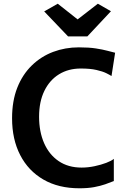

<svg xmlns="http://www.w3.org/2000/svg" viewBox="-20 -1006 682 1034"><path d="M45 -369Q45 -462.5 73 -533.5Q101 -604.5 151 -653.2Q201 -702 266 -726.5Q331 -751 404.5 -751Q459 -751 496 -745.2Q533 -739.5 557.8 -732.8Q582.5 -726 600 -722L580.5 -596.5Q571.5 -602.5 552.2 -612Q533 -621.5 499.5 -629.2Q466 -637 415 -637Q348.5 -637 298 -606Q247.5 -575 219 -516.8Q190.5 -458.5 190.5 -377.5Q190.5 -297 217.5 -235.2Q244.5 -173.5 295.8 -138.5Q347 -103.5 419.5 -103.5Q454.5 -103.5 489.5 -111Q524.5 -118.5 552.2 -129Q580 -139.5 593 -150.5V-31Q572.5 -22.5 546.5 -13.5Q520.5 -4.5 486.8 1.8Q453 8 408 8Q295 8 213.8 -39Q132.5 -86 88.8 -170.8Q45 -255.5 45 -369ZM346.5 -810 218 -944.5 291 -986 398 -901.5 507 -986 577.5 -945.5 450.5 -810Z"/></svg>

Font: Merriweather Sans SemiBold
Style: Regular
Weight: 600
Designer: Eben Sorkin
Foundry: Eben Sorkin
Version: Version 2.001